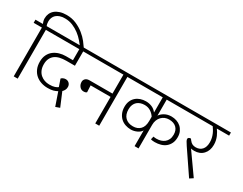

<svg xmlns="http://www.w3.org/2000/svg" viewBox="-103 -1397 2556 2017"><g transform="rotate(30 1175.5 -388.5)"><path d="M90 -592H-10V-630H80Q75 -640 70.5 -657Q66 -674 66 -691Q66 -722 78 -749Q90 -776 113.5 -795.5Q137 -815 171.5 -826Q206 -837 250 -837Q316 -837 369.5 -813.5Q423 -790 464.5 -756.5Q506 -723 534.5 -686.5Q563 -650 580 -624L585 -616L552 -594L546 -603Q524 -636 494.5 -670.5Q465 -705 428 -733Q391 -761 347.5 -779Q304 -797 253 -797Q217 -797 191.5 -788Q166 -779 149 -763.5Q132 -748 124 -727Q116 -706 116 -683Q116 -671 118 -657Q120 -643 126 -630H238V-592H138V0H90Z M639 -187Q639 -164 629 -147Q619 -130 609 -122L678 42L628 60L573 -99Q550 -86 524.5 -79Q499 -72 457 -72Q416 -72 378.5 -84.5Q341 -97 312.5 -121.5Q284 -146 267 -183.5Q250 -221 250 -271Q250 -320 267.5 -355.5Q285 -391 314.5 -413.5Q344 -436 381.5 -447Q419 -458 459 -458H544V-592H200V-630H716V-592H591V-418H486Q444 -418 410 -410Q376 -402 351.5 -384Q327 -366 313.5 -337.5Q300 -309 300 -269Q300 -228 313 -198.5Q326 -169 348 -150Q370 -131 397.5 -121.5Q425 -112 455 -112Q497 -112 521 -120.5Q545 -129 557 -139L527 -226Q535 -235 549 -241.5Q563 -248 579 -248Q605 -248 622 -230.5Q639 -213 639 -187Z M1079 -362V-592H686V-630H1227V-592H1127V0H1079V-322H837L841 -241Q837 -236 828 -232.5Q819 -229 803 -229Q774 -229 755 -252Q736 -275 736 -307Q736 -330 752.5 -346Q769 -362 802 -362Z M1557 -357Q1538 -387 1506.5 -407.5Q1475 -428 1433 -428Q1407 -428 1384 -420.5Q1361 -413 1344 -398Q1327 -383 1317 -359.5Q1307 -336 1307 -304Q1307 -240 1341.5 -205.5Q1376 -171 1436 -171Q1490 -171 1523.5 -204.5Q1557 -238 1557 -307ZM1604 0H1556V-191Q1542 -165 1506.5 -148Q1471 -131 1433 -131Q1398 -131 1366 -142Q1334 -153 1310 -175Q1286 -197 1271.5 -230Q1257 -263 1257 -307Q1257 -346 1270 -376Q1283 -406 1306 -426.5Q1329 -447 1360 -457.5Q1391 -468 1426 -468Q1464 -468 1498 -454Q1532 -440 1556 -408V-592H1207V-630H1961V-592H1604V-397Q1618 -422 1654 -443Q1690 -464 1738 -464Q1770 -464 1800 -454Q1830 -444 1852.5 -424Q1875 -404 1888.5 -375Q1902 -346 1902 -308Q1902 -264 1887 -233Q1872 -202 1847 -181.5Q1822 -161 1788 -151.5Q1754 -142 1717 -142Q1706 -142 1691.5 -143.5Q1677 -145 1669 -149L1678 -186Q1686 -184 1696 -183Q1706 -182 1715 -182Q1743 -182 1767.5 -189.5Q1792 -197 1811 -212.5Q1830 -228 1841 -252Q1852 -276 1852 -309Q1852 -364 1820 -394Q1788 -424 1732 -424Q1705 -424 1682 -414.5Q1659 -405 1641.5 -387Q1624 -369 1614 -343.5Q1604 -318 1604 -286Z M2263 -19 2222 8 2030 -275Q2013 -301 2004.5 -316Q1996 -331 1996 -342Q1996 -353 2005.5 -359Q2015 -365 2029 -365L2042 -348Q2058 -327 2076 -318.5Q2094 -310 2117 -310Q2165 -310 2193 -341Q2221 -372 2221 -430Q2221 -457 2215.5 -480.5Q2210 -504 2201.5 -524Q2193 -544 2182.5 -561Q2172 -578 2162 -592H1956V-630H2361V-592H2212Q2221 -580 2231.5 -563Q2242 -546 2251 -525Q2260 -504 2265.5 -479.5Q2271 -455 2271 -428Q2271 -357 2230.5 -313.5Q2190 -270 2121 -270Q2113 -270 2100.5 -271.5Q2088 -273 2082 -275Z"/></g></svg>

Font: Mukta ExtraLight
Style: Regular
Weight: 275
Designer: Girish Dalvi and Yashodeep Gholap
Foundry: Ek Type
Version: Version 2.538;PS 1.002;hotconv 16.6.51;makeotf.lib2.5.65220;